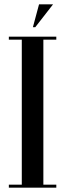

<svg xmlns="http://www.w3.org/2000/svg" viewBox="-20 -870 302 890"><path d="M161 -850 132.5 -744H143.5L226 -850ZM241 -700H21V-686H81V-14H21V0H241V-14H181V-686H241Z"/></svg>

Font: Picaflor 36 pt
Style: Regular
Weight: 400
Designer: Ariel Martín Pérez
Foundry: Tunera Type Foundry
Version: Version 1.000;hotconv 1.0.109;makeotfexe 2.5.65596